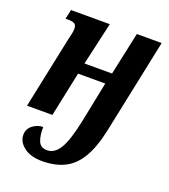

<svg xmlns="http://www.w3.org/2000/svg" viewBox="-141 -638 866 981"><g transform="rotate(20 292.5 -148.0)"><path d="M200 240Q138 240 101.5 212Q65 184 65 146Q65 114 90.5 94Q116 74 147 74Q146 121 158 150Q170 179 205 179Q246 179 273.5 134Q301 89 324 -21L369 -243H221L170 0H32L114 -391Q119 -411 122 -425.5Q125 -440 125 -452Q125 -471 114.5 -478Q104 -485 81 -485H65L76 -536H287L234 -303H384L434 -536H569L461 -19Q440 78 405.5 134.5Q371 191 320 215.5Q269 240 200 240Z"/></g></svg>

Font: Noto Serif Condensed
Style: Bold Italic
Weight: 700
Width: 3
Italic angle: -12°
Designer: Monotype Design Team
Foundry: Monotype Imaging Inc.
Version: Version 2.014